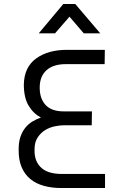

<svg xmlns="http://www.w3.org/2000/svg" viewBox="-20 -947 604 967"><path d="M509 0H288Q241 0 201 -11Q161 -22 132.5 -45.5Q104 -69 88.5 -106Q73 -143 74 -196Q74 -232 83 -258Q92 -284 107 -303Q122 -322 142.5 -334.5Q163 -347 186 -355Q148 -375 124 -415Q100 -455 100 -522Q102 -609 162 -652.5Q222 -696 317 -696H508L507 -624H312Q249 -624 215 -594Q181 -564 180 -509Q179 -452 209 -419Q239 -386 301 -386H443L442 -316H300Q282 -316 257 -311Q232 -306 209.5 -293Q187 -280 170.5 -256Q154 -232 154 -195Q153 -161 163 -137.5Q173 -114 191.5 -99Q210 -84 235 -77.5Q260 -71 290 -71H509ZM299 -927H359L485 -779H402L330 -863L257 -779H175Z"/></svg>

Font: Panefresco 400wt
Style: Regular
Weight: 400
Foundry: Campivisivi & Chank Co
Version: Version 1.002